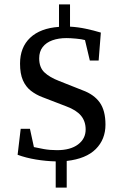

<svg xmlns="http://www.w3.org/2000/svg" viewBox="-20 -735 553 872"><path d="M233 117V-2Q189 -3 143.5 -10.5Q98 -18 60 -32L74 -150H116L134 -67Q151 -63 179 -58Q207 -53 239 -53Q300 -53 334.5 -79Q369 -105 369 -147Q369 -184 348 -209.5Q327 -235 281 -252L172 -294Q143 -305 120 -323Q97 -341 84 -370.5Q71 -400 71 -446Q71 -520 117 -563.5Q163 -607 248 -613V-715H298V-614Q334 -612 369.5 -604.5Q405 -597 438 -587L428 -460H388L366 -553Q353 -557 326 -559.5Q299 -562 282 -562Q246 -562 218 -552Q190 -542 174 -521.5Q158 -501 158 -470Q158 -429 181.5 -406.5Q205 -384 249 -367L355 -325Q407 -306 433 -269.5Q459 -233 459 -169Q459 -102 415 -58Q371 -14 283 -4V117Z"/></svg>

Font: Manuale Medium
Style: Regular
Weight: 500
Designer: Eduardo Tunni / Pablo Cosgaya
Foundry: Eduardo Tunni / Pablo Cosgaya
Version: Version 1.002